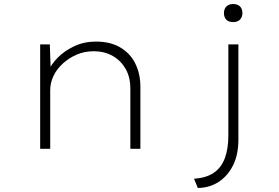

<svg xmlns="http://www.w3.org/2000/svg" viewBox="-20 -741 1387 956"><path d="M180 0V-520H228L233 -381L219 -383Q234 -420 267.5 -454Q301 -488 350 -511Q399 -534 458 -534Q529 -534 578.5 -505Q628 -476 653.5 -425Q679 -374 679 -308V0H629V-300Q629 -357 605.5 -398Q582 -439 542 -462Q502 -485 449 -486Q400 -486 360.5 -468.5Q321 -451 291 -423Q261 -395 245.5 -361Q230 -327 230 -292V0H206Q201 0 195 0Q189 0 180 0ZM965 195 946 149Q1006 145 1043.5 120Q1081 95 1099 48Q1117 1 1117 -66V-520H1167V-46Q1167 29 1140.5 82Q1114 135 1069 164.5Q1024 194 965 195ZM1141 -631Q1119 -631 1107 -643Q1095 -655 1095 -676Q1095 -696 1107 -708.5Q1119 -721 1141 -721Q1163 -721 1175 -709Q1187 -697 1187 -676Q1187 -656 1175 -643.5Q1163 -631 1141 -631Z"/></svg>

Font: Lexend Peta ExtraLight
Style: Regular
Weight: 250
Version: Version 1.007